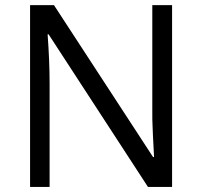

<svg xmlns="http://www.w3.org/2000/svg" viewBox="-20 -734 794 754"><path d="M655.8 0H561L170.9 -599.1H167Q174.8 -493.7 174.8 -405.8V0H98.1V-713.9H191.9L581.1 -117.2H585Q584 -130.4 580.6 -201.9Q577.1 -273.4 578.1 -304.2V-713.9H655.8Z"/></svg>

Font: f01206874
Style: Regular
Weight: 400
Foundry: Ascender Corporation
Version: Version 1.10